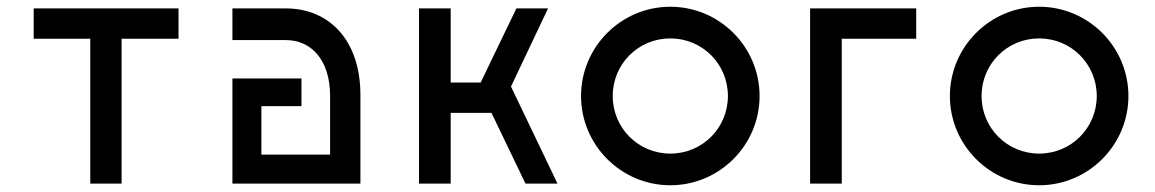

<svg xmlns="http://www.w3.org/2000/svg" viewBox="-20 -545 3430 570"><path d="M510 -430V-520H80V-430H248V0H341V-430Z M960 -260V-86H756V-230H875V-312H670V0H1050V-260C1051 -428 955 -520 829 -520H670V-426H829C903 -426 960 -368 960 -260Z M1513 -520 1407 -300H1318V-520H1224V0H1318V-210H1439L1540 0H1635L1497 -288L1607 -520Z M1970 -89C1875 -89 1799 -165 1799 -260C1799 -355 1875 -431 1970 -431C2065 -431 2141 -355 2141 -260C2141 -165 2065 -89 1970 -89ZM1705 -260C1705 -114 1824 5 1970 5C2116 5 2235 -114 2235 -260C2235 -406 2116 -525 1970 -525C1824 -525 1705 -406 1705 -260Z M2700 -430V-520H2385V0H2479V-430Z M3065 -89C2970 -89 2894 -165 2894 -260C2894 -355 2970 -431 3065 -431C3160 -431 3236 -355 3236 -260C3236 -165 3160 -89 3065 -89ZM2800 -260C2800 -114 2919 5 3065 5C3211 5 3330 -114 3330 -260C3330 -406 3211 -525 3065 -525C2919 -525 2800 -406 2800 -260Z"/></svg>

Font: Grotesk 02 Mince
Style: Bold
Weight: 400
Designer: Frank Adebiaye, contributions by Jérémy Landes, Ariel Martín Pérez
Foundry: Velvetyne Type Foundry
Version: Version 3.000;Glyphs 3.1.2 (3150)